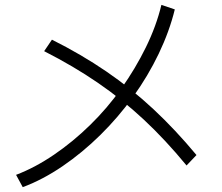

<svg xmlns="http://www.w3.org/2000/svg" viewBox="-20 -788 920 797"><path d="M46.7 -62.2Q125.6 -92.2 203.9 -145.6Q282.2 -198.9 353.9 -268.9Q425.6 -338.9 483.9 -421.1Q542.2 -503.3 585.6 -591.7Q628.9 -680 650 -767.8L705.6 -748.9Q683.3 -657.8 638.9 -565Q594.4 -472.2 532.8 -386.7Q471.1 -301.1 396.7 -227.8Q322.2 -154.4 240 -98.3Q157.8 -42.2 74.4 -11.1ZM754.4 -101.1Q666.7 -207.8 576.7 -291.7Q486.7 -375.6 386.1 -444.4Q285.6 -513.3 163.3 -575.6L195.6 -623.3Q317.8 -562.2 421.7 -491.1Q525.6 -420 616.7 -335Q707.8 -250 795.6 -144.4Z"/></svg>

Font: Paperlogy 3 Light
Style: Regular
Weight: 300
Designer: redesigned by Lee Juim, glyphs from Gmarket Sans & Montserrat
Foundry: PT&
Version: Version 1.001